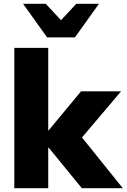

<svg xmlns="http://www.w3.org/2000/svg" viewBox="-20 -987 664 1007"><path d="M55 0V-736H233V-303H235L405 -508H615L410 -266L624 0H409L235 -213H233V0ZM227 -791 101 -967H220L300 -881L380 -967H499L373 -791Z"/></svg>

Font: Mulish Black
Style: Regular
Weight: 900
Designer: Vernon Adams
Foundry: Vernon Adams
Version: Version 3.603; ttfautohint (v1.8.3)